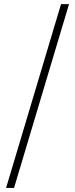

<svg xmlns="http://www.w3.org/2000/svg" viewBox="-20 -800 368 940"><path d="M9.8 120.1 278.8 -779.8H317.9L48.8 120.1Z"/></svg>

Font: Ribes
Style: Regular
Weight: 400
Designer: Luigi Gorlero
Foundry: Collletttivo
Version: Version 2.100;Glyphs 3.2 (3217)